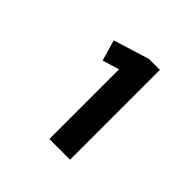

<svg xmlns="http://www.w3.org/2000/svg" viewBox="-107 -877 538 538"><g transform="rotate(45 162.5 -608.0)"><path d="M237 -430H155V-733L187 -716L105 -691L87 -753L194 -786H237Z"/></g></svg>

Font: Pathway Extreme SemiCondensed Medium
Style: Regular
Weight: 500
Width: 4
Version: Version 1.001;gftools[0.9.26]